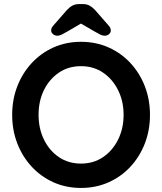

<svg xmlns="http://www.w3.org/2000/svg" viewBox="-20 -916 799 946"><path d="M719 -350Q719 -275 694 -210Q669 -145 623.5 -95.5Q578 -46 515.5 -18Q453 10 379 10Q305 10 243 -18Q181 -46 135.5 -95.5Q90 -145 65 -210Q40 -275 40 -350Q40 -425 65 -490Q90 -555 135.5 -604.5Q181 -654 243 -682Q305 -710 379 -710Q453 -710 515.5 -682Q578 -654 623.5 -604.5Q669 -555 694 -490Q719 -425 719 -350ZM589 -350Q589 -417 562 -471.5Q535 -526 488 -558Q441 -590 379 -590Q317 -590 270 -558Q223 -526 196.5 -472Q170 -418 170 -350Q170 -283 196.5 -228.5Q223 -174 270 -142Q317 -110 379 -110Q441 -110 488 -142Q535 -174 562 -228.5Q589 -283 589 -350ZM398 -811 314 -762Q297 -752 285 -746Q273 -740 263 -740Q250 -740 241 -748Q232 -756 232 -765Q232 -773 235 -779Q238 -785 247 -795L310 -867Q323 -881 337 -888.5Q351 -896 371 -896H387Q407 -896 421 -888.5Q435 -881 448 -867L511 -795Q520 -785 523 -779Q526 -773 526 -765Q526 -756 517.5 -748Q509 -740 495 -740Q485 -740 473 -746Q461 -752 444 -762L360 -811Z"/></svg>

Font: zvoove
Style: Bold
Weight: 700
Designer: Vernon Adams (Nunito) & Andrew Paglinawan (Quicksand)
Foundry: zvoove
Version: Version 3.006